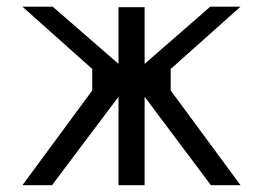

<svg xmlns="http://www.w3.org/2000/svg" viewBox="-20 -544 772 564"><path d="M132.8 0 328.1 -259.8V0H404.8V-259.8L599.6 0H686.5L481.4 -278.3V-341.3L686.5 -524.4H597.7L404.8 -356.4V-522.9H328.1V-356.4L134.8 -524.4H45.9L251 -341.3V-278.3L45.9 0Z"/></svg>

Font: Tuffy
Style: Regular
Weight: 500
Designer: Thatcher Ulrich, Karoly Barta and Michael Everson
Version: Version 001.270